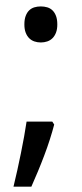

<svg xmlns="http://www.w3.org/2000/svg" viewBox="-20 -574 308 723"><path d="M176.8 -116.2 184.1 -105Q177.2 -78.6 167.7 -48.8Q158.2 -19 146.7 11.2Q135.3 41.5 122.8 71.5Q110.4 101.6 98.1 128.9H30.8Q38.1 99.1 45.2 66.9Q52.2 34.7 58.8 2.7Q65.4 -29.3 70.8 -59.8Q76.2 -90.3 80.1 -116.2ZM71.8 -481.9Q71.8 -501 76.7 -513.9Q81.5 -526.9 89.8 -534.9Q98.1 -543 109.4 -546.4Q120.6 -549.8 133.8 -549.8Q146.5 -549.8 158 -546.4Q169.4 -543 177.7 -534.9Q186 -526.9 190.9 -513.9Q195.8 -501 195.8 -481.9Q195.8 -463.9 190.9 -451.2Q186 -438.5 177.7 -430.2Q169.4 -421.9 158 -418Q146.5 -414.1 133.8 -414.1Q120.6 -414.1 109.4 -418Q98.1 -421.9 89.8 -430.2Q81.5 -438.5 76.7 -451.2Q71.8 -463.9 71.8 -481.9ZM45.9 -553.7ZM45.9 0Z"/></svg>

Font: Noto Sans Malayalam
Style: Regular
Weight: 400
Designer: Monotype Design team
Foundry: Monotype Imaging Inc.
Version: Version 1.02